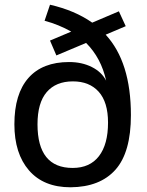

<svg xmlns="http://www.w3.org/2000/svg" viewBox="-20 -780 625 814"><path d="M192 -760Q297 -736 371 -684L484 -732L513 -669L428 -633Q535 -517 535 -292Q535 -134 469.5 -60.5Q404 13 279 14Q165 14 103 -57.5Q41 -129 41 -253Q41 -382 100.5 -449.5Q160 -517 273 -517Q327 -517 369 -496Q411 -475 430 -438Q409 -534 345 -598L219 -545L192 -608L282 -646Q229 -676 169 -692ZM139 -253Q139 -68 288 -68Q361 -68 399.5 -118Q438 -168 438 -260Q438 -347 398.5 -391Q359 -435 289 -435Q217 -435 178 -389.5Q139 -344 139 -253Z"/></svg>

Font: Nacelle
Style: Regular
Weight: 400
Designer: Sora Sagano
Foundry: Sora Sagano
Version: Version 1.000;FEAKit 1.0